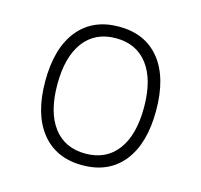

<svg xmlns="http://www.w3.org/2000/svg" viewBox="-84 -618 754 719"><g transform="rotate(15 293.0 -258.5)"><path d="M293 9.8Q191.4 9.8 134.8 -60.5Q78.1 -130.9 78.1 -258.8Q78.1 -387.2 134.8 -457.3Q191.4 -527.3 293 -527.3Q395 -527.3 451.4 -457.3Q507.8 -387.2 507.8 -258.8Q507.8 -130.9 451.4 -60.5Q395 9.8 293 9.8ZM293 -35.2Q373 -35.2 417 -93.5Q460.9 -151.9 460.9 -258.8Q460.9 -365.7 417 -424.1Q373 -482.4 293 -482.4Q212.9 -482.4 168.9 -424.1Q125 -365.7 125 -258.8Q125 -151.9 168.9 -93.5Q212.9 -35.2 293 -35.2Z"/></g></svg>

Font: Cascadia Mono NF ExtraLight
Style: Regular
Weight: 200
Monospace: yes
Designer: Aaron Bell
Foundry: Saja Typeworks
Version: Version 2404.023; ttfautohint (v1.8.4)